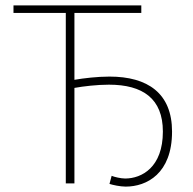

<svg xmlns="http://www.w3.org/2000/svg" viewBox="-20 -680 716 712"><path d="M446 12C524 12 618 -36 618 -192C618 -334 528 -396 386 -396C341 -396 290 -390 256 -384V-632H504V-660H30V-632H224V0H256V-354C289 -360 340 -366 384 -366C510 -366 584 -314 584 -192C584 -60 506 -18 444 -18C428 -18 403 -24 394 -28L386 2C398 6 426 12 446 12Z"/></svg>

Font: Source Sans Pro ExtraLight
Style: Regular
Weight: 200
Designer: Paul D. Hunt
Foundry: Adobe Systems Incorporated
Version: Version 3.006;hotconv 1.0.111;makeotfexe 2.5.65597